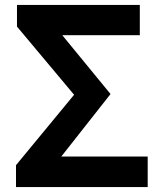

<svg xmlns="http://www.w3.org/2000/svg" viewBox="-20 -760 660 780"><path d="M45 0H580V-124H229L429 -378L233 -617H548V-740H49V-652L281 -375L45 -89Z"/></svg>

Font: Spoqa Han Sans Neo Bold
Style: Bold
Weight: 700
Designer: [Spoqa Han Sans Neo] Dong-huui Kim  Younghwa Kang  Yujin Lee  [Noto Sans] Ryoko NISHIZUKA  (kana & ideographs); Paul D. 
Foundry: Spoqa (http://www.spoqa-han-sans.com)
Version: Version 1.000